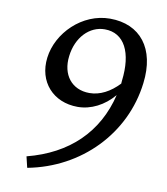

<svg xmlns="http://www.w3.org/2000/svg" viewBox="-81 -769 747 857"><g transform="rotate(10 292.5 -341.0)"><path d="M103 -481C89 -370 163 -288 274 -288C334 -288 393 -318 437 -370C395 -196 275 -79 88 -31L100 19C338 -26 517 -210 545 -443C565 -603 486 -701 349 -701C223 -701 117 -595 103 -481ZM198 -505C208 -591 265 -650 334 -650C423 -650 465 -567 449 -437L448 -424C408 -382 363 -358 315 -358C235 -358 187 -419 198 -505Z"/></g></svg>

Font: TPK Tissa Web
Style: Italic
Weight: 400
Italic angle: -7°
Designer: Jacques Le Bailly, Suppakit Chalermlarp | Katatrad Co.,Ltd.
Foundry: Jacques Le Bailly, Cadson Demak Co.,Ltd.
Version: Version 5.000;Glyphs 3.1.2 (3151)